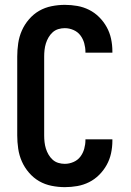

<svg xmlns="http://www.w3.org/2000/svg" viewBox="-20 -763 540 791"><path d="M247 8Q220 8 192.5 2.5Q165 -3 141.5 -16.5Q118 -30 99.5 -51.5Q81 -73 70 -98Q59 -123 55 -150.5Q51 -178 51 -205V-530Q51 -557 55 -584.5Q59 -612 70 -637Q81 -662 99.5 -683.5Q118 -705 141.5 -718.5Q165 -732 192.5 -737.5Q220 -743 247 -743Q273 -743 298.5 -738.5Q324 -734 347 -722.5Q370 -711 388.5 -692.5Q407 -674 419.5 -651.5Q432 -629 437.5 -603.5Q443 -578 443 -552V-546H332V-549Q332 -567 327 -585Q322 -603 311 -617.5Q300 -632 282.5 -639.5Q265 -647 247 -647Q233 -647 220 -643Q207 -639 197 -630Q187 -621 180 -609Q173 -597 169 -584Q165 -571 163.5 -557.5Q162 -544 162 -530V-205Q162 -191 163.5 -177.5Q165 -164 169 -151Q173 -138 180 -126Q187 -114 197 -105Q207 -96 220 -92Q233 -88 247 -88Q265 -88 282.5 -95.5Q300 -103 311 -117.5Q322 -132 327 -150Q332 -168 332 -186V-189H443V-183Q443 -157 437.5 -131.5Q432 -106 419.5 -83.5Q407 -61 388.5 -42.5Q370 -24 347 -12.5Q324 -1 298.5 3.5Q273 8 247 8Z"/></svg>

Font: Iosevka Term
Style: Bold
Weight: 700
Monospace: yes
Designer: Belleve Invis
Foundry: Belleve Invis
Version: Version 30.0.1